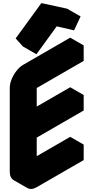

<svg xmlns="http://www.w3.org/2000/svg" viewBox="-20 -1168 603 1239"><path d="M130 -550Q130 -577 142 -606.5Q154 -636 174 -661.5Q194 -687 217 -700L520 -875V-775L217 -600V-380L520 -555V-455L217 -280V-60L520 -235V-135L217 40Q182 60 156 45Q130 30 130 -10ZM346 -998 215 -818 167 -870 333 -1098 500 -1062 458 -972ZM520 -235 217 -60 130 -110 433 -285ZM500 -1062 333 -1098 247 -1148 413 -1112ZM520 -555 217 -380 130 -430 433 -605ZM520 -875 217 -700Q194 -687 174 -661.5Q154 -636 142 -606.5Q130 -577 130 -550V-10Q130 30 156 45L69 -5Q43 -20 43 -60V-600Q43 -627 55 -656.5Q67 -686 87 -711.5Q107 -737 130 -750L433 -925ZM333 -1098 167 -870 81 -920 247 -1148ZM167 -870 215 -818 128 -868 81 -920Z"/></svg>

Font: Nabla Normal
Style: Regular
Weight: 400
Designer: Arthur Reinders Folmer
Version: Version 1.000